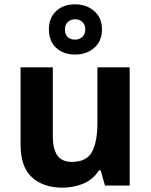

<svg xmlns="http://www.w3.org/2000/svg" viewBox="-20 -857 697 887"><path d="M579 -546V0H465L445 -70H437Q411 -28 365.5 -9Q320 10 269 10Q181 10 128 -37.5Q75 -85 75 -190V-546H224V-227Q224 -169 245 -139Q266 -109 312 -109Q380 -109 405 -155.5Q430 -202 430 -289V-546ZM327 -605Q273 -605 239.5 -636Q206 -667 206 -721Q206 -775 239.5 -806Q273 -837 327 -837Q379 -837 415 -806Q451 -775 451 -722Q451 -667 415.5 -636Q380 -605 327 -605ZM327 -674Q347 -674 360.5 -686.5Q374 -699 374 -721Q374 -743 360.5 -755.5Q347 -768 327 -768Q307 -768 293.5 -755.5Q280 -743 280 -721Q280 -699 292 -686.5Q304 -674 327 -674Z"/></svg>

Font: Noto Sans Sinhala UI
Style: Bold
Weight: 700
Designer: Jelle Bosma - Monotype Design Team
Foundry: Monotype Imaging Inc.
Version: Version 2.006; ttfautohint (v1.8.4.7-5d5b)